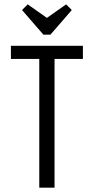

<svg xmlns="http://www.w3.org/2000/svg" viewBox="-20 -860 430 880"><path d="M360 -650V-590H230V0H160V-590H30V-650ZM195 -778 283 -840 309 -814 211 -701H179L81 -814L107 -840Z"/></svg>

Font: Unica One
Style: Regular
Weight: 400
Designer: Eduardo Rodriguez Tunni
Foundry: Eduardo Rodriguez Tunni
Version: Version 1.001